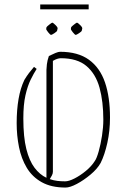

<svg xmlns="http://www.w3.org/2000/svg" viewBox="-20 -834 570 864"><path d="M145 -524Q132 -504 118 -475.5Q104 -447 94.5 -405Q85 -363 85 -301Q85 -217 98.5 -163.5Q112 -110 135.5 -79Q159 -48 189 -34V-520Q189 -528 191 -545Q193 -562 200 -582Q216 -590 229.5 -595.5Q243 -601 250 -601Q331 -601 380.5 -565Q430 -529 452.5 -463Q475 -397 475 -305Q475 -245 463 -191Q451 -137 433 -101Q418 -74 387.5 -48.5Q357 -23 326 -6.5Q295 10 275 10Q211 10 168 -14Q125 -38 100.5 -79Q76 -120 65.5 -172Q55 -224 55 -280Q55 -339 63.5 -388.5Q72 -438 90 -475Q101 -493 110.5 -505.5Q120 -518 133 -533ZM218 -61Q218 -53 213.5 -44.5Q209 -36 204 -28Q221 -22 238 -20Q255 -18 273 -18Q290 -18 315.5 -31Q341 -44 366.5 -65Q392 -86 407 -110Q415 -121 424 -152.5Q433 -184 439 -223Q445 -262 445 -295Q445 -377 428 -439Q411 -501 369.5 -536.5Q328 -572 254 -572Q238 -572 218 -560ZM161 -792V-814H379V-792ZM300 -711Q301 -714 312.5 -723Q324 -732 326 -732Q330 -732 341 -721Q352 -710 350 -705L348 -696Q347 -692 335.5 -684.5Q324 -677 321 -677Q317 -677 307.5 -689Q298 -701 299 -704ZM189 -711Q190 -714 201.5 -723Q213 -732 215 -732Q219 -732 230 -721Q241 -710 239 -705L237 -696Q236 -692 224.5 -684.5Q213 -677 210 -677Q206 -677 196.5 -689Q187 -701 188 -704Z"/></svg>

Font: Grenze Gotisch Thin
Style: Regular
Weight: 100
Designer: Renata Polastri
Foundry: Omnibus-Type
Version: Version 1.001